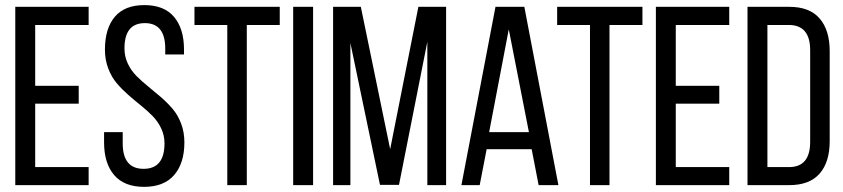

<svg xmlns="http://www.w3.org/2000/svg" viewBox="-20 -727 3311 754"><path d="M118.2 -390.1H289.1V-319.8H118.2V-70.8H328.1V0H40V-700.2H328.1V-628.9H118.2Z M546.9 -707Q624.5 -707 663.6 -660.6Q702.6 -614.3 702.6 -532.2V-513.2H628.9V-536.1Q628.9 -636.2 548.8 -636.2Q468.8 -636.2 468.8 -537.1Q468.8 -505.4 481.7 -477.8Q494.6 -450.2 515.4 -429.2Q536.1 -408.2 561.3 -387.9Q586.4 -367.7 611.6 -345.9Q636.7 -324.2 657.5 -300Q678.2 -275.9 691.2 -241.9Q704.1 -208 704.1 -168Q704.1 -86.4 664.1 -39.8Q624 6.8 545.9 6.8Q467.8 6.8 428.2 -39.6Q388.7 -85.9 388.7 -168V-208H461.9V-164.1Q461.9 -64 543.9 -64Q626 -64 626 -164.1Q626 -195.3 613 -222.7Q600.1 -250 579.6 -271Q559.1 -292 533.9 -312.3Q508.8 -332.5 483.9 -354.2Q459 -376 438.5 -400.1Q418 -424.3 405 -458.3Q392.1 -492.2 392.1 -532.2Q392.1 -615.2 430.9 -661.1Q469.7 -707 546.9 -707Z M949.2 0H872.6V-628.9H743.7V-700.2H1078.6V-628.9H949.2Z M1131.3 -700.2H1209.5V0H1131.3Z M1658.2 -563 1546.9 -1H1472.2L1356 -558.1V0H1288.1V-700.2H1397L1512.2 -141.1L1623 -700.2H1731.9V0H1658.2Z M2067.9 -141.1H1891.1L1863.8 0H1792L1925.8 -700.2H2039.1L2172.9 0H2095.2ZM1978 -611.8 1900.9 -208H2057.1Z M2373.5 0H2296.9V-628.9H2168V-700.2H2502.9V-628.9H2373.5Z M2633.8 -390.1H2804.7V-319.8H2633.8V-70.8H2843.8V0H2555.7V-700.2H2843.8V-628.9H2633.8Z M2915.5 -700.2H3079.6Q3159.2 -700.2 3198.7 -654.5Q3238.3 -608.9 3238.3 -525.9V-172.9Q3238.3 -90.3 3198.7 -45.2Q3159.2 0 3079.6 0H2915.5ZM2993.7 -70.8H3078.6Q3161.6 -70.8 3161.6 -169.9V-529.8Q3161.6 -628.9 3077.6 -628.9H2993.7Z"/></svg>

Font: Bebas Neue Regular
Style: Regular
Weight: 400
Designer: Ryoichi Tsunekawa
Foundry: Ryoichi Tsunekawa
Version: Version 001.003